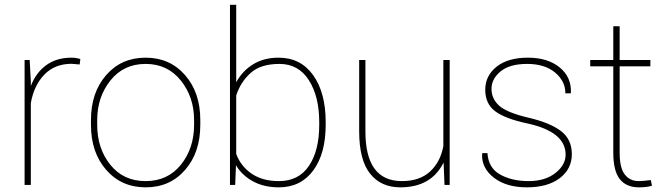

<svg xmlns="http://www.w3.org/2000/svg" viewBox="-20 -782 2811 812"><path d="M110.4 0H84V-528.3H105.5L110.4 -436.5V-418.5Q132.3 -475.1 175.8 -506.6Q219.2 -538.1 282.7 -538.1Q300.8 -538.1 319.8 -532.7L316.9 -509.3L282.7 -512.2Q211.9 -512.2 167.7 -466.6Q123.5 -420.9 110.4 -346.2Z M391.1 -253.9Q391.1 -154.3 446.5 -85.2Q502 -16.1 595.7 -16.1Q689.5 -16.1 745.1 -85.4Q800.8 -154.8 800.8 -253.9V-274.4Q800.8 -371.6 744.6 -441.7Q688.5 -511.7 595.7 -511.7Q502.9 -511.7 447 -441.7Q391.1 -371.6 391.1 -274.4ZM364.7 -274.4Q364.7 -390.6 429 -464.4Q493.2 -538.1 595.7 -538.1Q698.2 -538.1 762.7 -464.4Q827.1 -390.6 827.1 -274.4V-253.9Q827.1 -137.2 762.9 -63.5Q698.7 10.3 596.2 10.3Q493.7 10.3 429.2 -63.5Q364.7 -137.2 364.7 -253.9Z M1330.1 -264.6Q1330.1 -374.5 1286.1 -443.1Q1242.2 -511.7 1162.1 -511.7Q1082 -511.7 1039.6 -473.1Q997.1 -434.6 979 -378.4V-130.9Q998.5 -78.6 1044.4 -47.4Q1090.3 -16.1 1159.7 -16.1Q1243.2 -16.1 1286.6 -80.6Q1330.1 -145 1330.1 -254.4ZM1357.4 -254.4Q1357.4 -132.3 1304.7 -61Q1252 10.3 1159.2 10.3Q1096.7 10.3 1050.3 -14.9Q1003.9 -40 978 -83L974.6 0H952.6V-761.7H979V-434.1Q1005.4 -482.4 1050.8 -510.3Q1096.2 -538.1 1158.2 -538.1Q1251.5 -538.1 1304.4 -464.1Q1357.4 -390.1 1357.4 -264.6Z M1525.4 -226.1Q1525.4 -16.1 1679.7 -16.1Q1754.9 -16.1 1798.8 -56.6Q1842.8 -97.2 1855 -164.1V-528.3H1881.8V0H1859.9L1856 -94.7Q1804.2 10.3 1672.9 10.3Q1591.3 10.3 1545.2 -47.6Q1499 -105.5 1499 -227.1V-528.3H1525.4Z M2372.1 -127.9Q2372.1 -224.6 2210.9 -259.8Q2116.7 -279.8 2074.5 -311.3Q2032.2 -342.8 2032.2 -402.3Q2032.2 -461.9 2080.3 -500Q2128.4 -538.1 2212.4 -538.1Q2296.4 -538.1 2346.7 -497.1Q2397 -456.1 2394.5 -390.1L2393.6 -387.2H2371.1Q2371.1 -439 2327.4 -475.3Q2283.7 -511.7 2209.5 -511.7Q2135.3 -511.7 2096.9 -480Q2058.6 -448.2 2058.6 -406.2Q2058.6 -364.3 2091.1 -335Q2123.5 -305.7 2215.3 -284.2Q2307.1 -262.7 2352.8 -227.5Q2398.4 -192.4 2398.4 -129.9Q2398.4 -67.4 2347.4 -28.6Q2296.4 10.3 2208.5 10.3Q2120.6 10.3 2068.1 -31Q2015.6 -72.3 2019 -131.3L2020 -134.3H2041.5Q2045.4 -71.8 2095.2 -43.9Q2145 -16.1 2215.3 -16.1Q2285.6 -16.1 2328.9 -50.3Q2372.1 -84.5 2372.1 -127.9Z M2682.1 10.3Q2628.9 10.3 2601.3 -24.4Q2573.7 -59.1 2573.7 -136.2V-501.5H2476.1V-528.3H2573.7V-670.9H2600.6V-528.3H2730.5V-501.5H2600.6V-136.2Q2600.6 -71.3 2622.6 -43.7Q2644.5 -16.1 2680.7 -16.1Q2699.7 -16.1 2732.4 -20.5L2737.3 3.4Q2715.8 10.3 2682.1 10.3Z"/></svg>

Font: Roboto-Thin
Style: Regular
Weight: 250
Designer: Google
Version: Version 1.100141; 2013; ttfautohint (v0.94.14-c901) -l 8 -r 